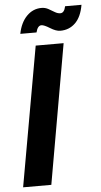

<svg xmlns="http://www.w3.org/2000/svg" viewBox="-59 -920 505 957"><g transform="rotate(-5 193.0 -441.5)"><path d="M17.1 0 141.1 -698.2H280.8L158.2 0ZM150.9 -763.2H69.8Q80.6 -818.8 111.8 -850.8Q143.1 -882.8 186 -882.8Q204.6 -882.8 220.5 -874Q236.3 -865.2 250.2 -856.7Q264.2 -848.1 277.8 -848.1Q297.4 -848.1 304.2 -880.9H386.2Q376 -821.3 345.5 -791.3Q314.9 -761.2 270 -761.2Q248.5 -761.2 220 -779.1Q191.4 -796.9 178.2 -796.9Q159.2 -796.9 150.9 -763.2Z"/></g></svg>

Font: SVN-Poppins SemiBold
Style: Italic
Weight: 600
Italic angle: -10°
Designer: Ninad Kale (Devanagari), Jonny Pinhorn (Latin)
Foundry: Indian Type Foundry
Version: Version 3.002 2017